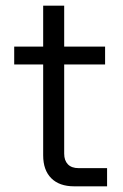

<svg xmlns="http://www.w3.org/2000/svg" viewBox="-20 -656 432 676"><path d="M357 0H241Q189 0 160.5 -28.5Q132 -57 132 -109V-636H206V-115Q206 -91 219 -77.5Q232 -64 257 -64H357ZM350 -429H30V-492H350Z"/></svg>

Font: Wix Madefor Display
Style: Regular
Weight: 400
Designer: Dalton Maag Ltd
Foundry: Dalton Maag Ltd
Version: Version 3.100